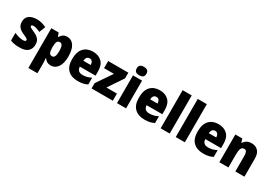

<svg xmlns="http://www.w3.org/2000/svg" viewBox="37 -2018 4684 3314"><g transform="rotate(30 2379.5 -361.0)"><path d="M439 -263Q439 -180 386.5 -131.5Q334 -83 221 -83Q169 -83 125 -89.5Q81 -96 37 -114V-267Q81 -245 128.5 -233.5Q176 -222 210 -222Q265 -222 265 -251Q265 -262 257 -271Q249 -280 226.5 -291.5Q204 -303 160 -322Q98 -350 67 -389Q36 -428 36 -493Q36 -573 92.5 -614.5Q149 -656 246 -656Q297 -656 341.5 -644Q386 -632 433 -609L385 -486Q350 -504 313.5 -515.5Q277 -527 250 -527Q208 -527 208 -503Q208 -493 215.5 -485.5Q223 -478 244 -467.5Q265 -457 307 -438Q371 -409 405 -370.5Q439 -332 439 -263Z M849 -656Q935 -656 984 -581.5Q1033 -507 1033 -370Q1033 -231 981 -157Q929 -83 847 -83Q796 -83 764.5 -103Q733 -123 714 -153H708Q710 -128 712 -104Q714 -80 714 -56V147H533V-646H679L705 -576H714Q737 -615 768 -635.5Q799 -656 849 -656ZM784 -512Q745 -512 729.5 -481Q714 -450 714 -385V-364Q714 -298 729 -265Q744 -232 784 -232Q817 -232 833.5 -264.5Q850 -297 850 -370Q850 -445 833 -478.5Q816 -512 784 -512Z M1362 -656Q1474 -656 1539 -592Q1604 -528 1604 -403V-318H1291Q1292 -270 1319.5 -243Q1347 -216 1402 -216Q1449 -216 1488.5 -226.5Q1528 -237 1571 -259V-124Q1532 -103 1487 -93Q1442 -83 1379 -83Q1255 -83 1182.5 -152.5Q1110 -222 1110 -366Q1110 -512 1178 -584Q1246 -656 1362 -656ZM1368 -527Q1337 -527 1316.5 -506Q1296 -485 1293 -436H1439Q1439 -478 1420 -502.5Q1401 -527 1368 -527Z M2078 -93H1654V-198L1863 -504H1666V-646H2068V-532L1868 -235H2078Z M2252 -869Q2294 -869 2321 -850.5Q2348 -832 2348 -784Q2348 -737 2320.5 -718.5Q2293 -700 2252 -700Q2209 -700 2182.5 -718.5Q2156 -737 2156 -784Q2156 -832 2182.5 -850.5Q2209 -869 2252 -869ZM2342 -646V-93H2161V-646Z M2693 -656Q2805 -656 2870 -592Q2935 -528 2935 -403V-318H2622Q2623 -270 2650.5 -243Q2678 -216 2733 -216Q2780 -216 2819.5 -226.5Q2859 -237 2902 -259V-124Q2863 -103 2818 -93Q2773 -83 2710 -83Q2586 -83 2513.5 -152.5Q2441 -222 2441 -366Q2441 -512 2509 -584Q2577 -656 2693 -656ZM2699 -527Q2668 -527 2647.5 -506Q2627 -485 2624 -436H2770Q2770 -478 2751 -502.5Q2732 -527 2699 -527Z M3212 -93H3031V-853H3212Z M3513 -93H3332V-853H3513Z M3863 -656Q3975 -656 4040 -592Q4105 -528 4105 -403V-318H3792Q3793 -270 3820.5 -243Q3848 -216 3903 -216Q3950 -216 3989.5 -226.5Q4029 -237 4072 -259V-124Q4033 -103 3988 -93Q3943 -83 3880 -83Q3756 -83 3683.5 -152.5Q3611 -222 3611 -366Q3611 -512 3679 -584Q3747 -656 3863 -656ZM3869 -527Q3838 -527 3817.5 -506Q3797 -485 3794 -436H3940Q3940 -478 3921 -502.5Q3902 -527 3869 -527Z M4522 -656Q4603 -656 4652 -606Q4701 -556 4701 -453V-93H4520V-397Q4520 -452 4507 -480Q4494 -508 4460 -508Q4414 -508 4398 -467Q4382 -426 4382 -339V-93H4201V-646H4339L4362 -575H4370Q4393 -614 4431 -635Q4469 -656 4522 -656Z"/></g></svg>

Font: Noto Sans Telugu UI SemiCondensed Black
Style: Regular
Weight: 900
Width: 4
Designer: Jelle Bosma - Monotype Design Team
Foundry: Monotype Imaging Inc.
Version: Version 2.005; ttfautohint (v1.8.4.7-5d5b)